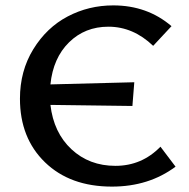

<svg xmlns="http://www.w3.org/2000/svg" viewBox="-20 -685 701 712"><path d="M575 -141 631 -67Q532 7 395 7Q240 7 147 -83Q54 -173 54 -319Q54 -422 103.5 -502.5Q153 -583 231 -624Q309 -665 400 -665Q526 -665 616 -588L548 -515Q474 -586 382 -586Q295 -586 236 -528Q177 -470 167 -372L478 -380L471 -292L167 -296Q179 -193 245 -131.5Q311 -70 408 -70Q506 -70 575 -141Z"/></svg>

Font: EauTestText Semibold
Style: Regular
Weight: 600
Designer: Christian Thalmann (Catharsis Fonts)
Version: Version 0.001;PS 000.001;hotconv 1.0.88;makeotf.lib2.5.64775